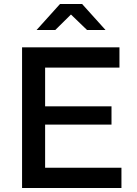

<svg xmlns="http://www.w3.org/2000/svg" viewBox="-20 -946 687 966"><path d="M207 -102H591V0H91V-708H581V-606H207V-411H541V-319H207ZM258 -795H164L282 -926H393L511 -795H418L337 -873Z"/></svg>

Font: Metropolitano Medium
Style: Regular
Weight: 500
Designer: Fonts by Alex Slobzheninov & Chris M. Simpson / Changes by Cristiano Sobral
Foundry: Fonts by Alex Slobzheninov & Chris M. Simpson / Changes by Cristiano Sobral
Version: Version 1.00;August 30, 2020;FontCreator 13.0.0.2681 64-bit